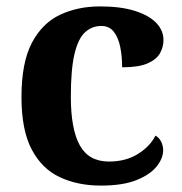

<svg xmlns="http://www.w3.org/2000/svg" viewBox="-20 -569 567 599"><path d="M295 10Q222 10 166 -16.5Q110 -43 78.5 -103.5Q47 -164 47 -266Q47 -374 79.5 -435.5Q112 -497 167.5 -523Q223 -549 292 -549Q357 -549 401 -535Q445 -521 467.5 -497.5Q490 -474 490 -444Q490 -423 479.5 -403.5Q469 -384 441 -371.5Q413 -359 361 -359Q361 -394 355 -423Q349 -452 335 -470Q321 -488 296 -488Q267 -488 245.5 -468.5Q224 -449 212.5 -401Q201 -353 201 -267Q201 -166 229 -115.5Q257 -65 320 -65Q372 -65 410 -88.5Q448 -112 465 -146Q477 -139 483 -126.5Q489 -114 489 -100Q489 -75 468.5 -49.5Q448 -24 405.5 -7Q363 10 295 10Z"/></svg>

Font: Noto Serif Khojki
Style: Bold
Weight: 700
Version: Version 2.003